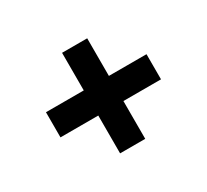

<svg xmlns="http://www.w3.org/2000/svg" viewBox="-107 -663 892 827"><g transform="rotate(-30 339.0 -250.0)"><path d="M277 -188H89V-313H277V-500H402V-313H589V-188H402V0H277Z"/></g></svg>

Font: Evergrow Sans 
Style: ExtraBold
Weight: 800
Foundry: 10Web
Version: Version 1.000